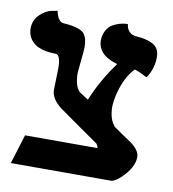

<svg xmlns="http://www.w3.org/2000/svg" viewBox="-68 -624 617 684"><g transform="rotate(10 240.0 -281.5)"><path d="M247.1 -270Q278.8 -346.7 328.1 -413.1Q266.6 -429.7 257.3 -472.2Q256.3 -478.5 255.9 -483.9Q255.9 -505.9 264.9 -522Q273.9 -538.1 285.9 -544.9Q297.9 -551.8 310.5 -555.4Q323.2 -559.1 332 -559.6L340.8 -560.1Q344.7 -525.4 377.9 -522Q442.4 -517.6 457 -489.3Q462.9 -477.1 462.9 -460.9Q462.9 -421.9 441.9 -389.2Q439.9 -386.7 439 -384.8Q405.8 -401.9 393.1 -404.8Q358.9 -370.6 342.3 -301.3Q337.4 -278.8 336.9 -262.2Q337.4 -214.4 357.9 -192.9H356Q402.3 -160.6 424.8 -146Q455.1 -123 456.1 -100.1Q456.1 -61 413.6 -20.5Q395.5 -3.9 381.8 0H16.1L48.8 -106H311Q309.6 -115.2 303.2 -122.1Q240.2 -165.5 160.2 -222.2Q121.1 -252 122.1 -285.2Q122.1 -297.4 123 -320.8Q124 -345.2 124 -356.9Q125 -409.7 106 -411.1Q27.8 -411.1 7.3 -458Q2.4 -470.7 2 -483.9Q2 -514.6 22.9 -534.9Q43.9 -555.2 64.9 -559.1L85.9 -563Q94.2 -523.4 116.2 -522.9Q175.8 -519 191.4 -499Q203.1 -482.9 203.1 -453.1Q203.1 -438 199.2 -404.8Q195.3 -368.7 194.8 -357.9Q195.3 -309.6 213.9 -292H212.9Z"/></g></svg>

Font: Linux Libertine O
Style: Semibold
Weight: 700
Designer: Philipp H. Poll
Foundry: Philipp H. Poll
Version: Version 5.0.0